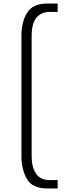

<svg xmlns="http://www.w3.org/2000/svg" viewBox="-20 -862 370 1092"><path d="M102 28V-664Q102 -736 134 -789Q166 -842 250 -842H308V-794H262Q214 -794 187 -761Q160 -728 160 -658V26Q160 88 184.5 125Q209 162 262 162H308V210H250Q163 210 132.5 155Q102 100 102 28Z"/></svg>

Font: Exo Light
Style: Regular
Weight: 300
Designer: Natanael Gama
Foundry: Natanael Gama
Version: Version 1.500; ttfautohint (v1.6)